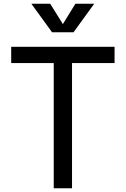

<svg xmlns="http://www.w3.org/2000/svg" viewBox="-20 -1009 674 1029"><path d="M40 0ZM594 -671H366V0H268V-671H40V-758H594ZM485 -989 374 -836H259L148 -989H249L317 -880L384 -989Z"/></svg>

Font: Biryani
Style: Regular
Weight: 400
Designer: Dan Reynolds and Mathieu Réguer
Foundry: Dan Reynolds and Mathieu Réguer
Version: Version 1.004; ttfautohint (v1.1) -l 5 -r 5 -G 72 -x 0 -D la